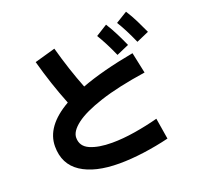

<svg xmlns="http://www.w3.org/2000/svg" viewBox="-153 -1019 1306 1258"><g transform="rotate(-20 500.0 -390.0)"><path d="M854 -639Q831 -691 811.5 -729Q792 -767 771 -801L851 -850Q878 -808 900 -763.5Q922 -719 941 -677ZM702 -603Q679 -655 659 -693.5Q639 -732 619 -765L699 -815Q726 -772 748 -728Q770 -684 789 -641ZM798 -123 822 24Q736 45 644 57.5Q552 70 472 70Q302 70 207 7.5Q112 -55 112 -179Q112 -320 289 -421Q228 -574 182 -742L327 -783Q349 -703 373.5 -628.5Q398 -554 426 -483Q575 -539 798 -580L829 -434Q635 -405 509.5 -364Q384 -323 323 -276.5Q262 -230 262 -185Q262 -125 320.5 -99.5Q379 -74 473 -74Q547 -74 633 -88Q719 -102 798 -123Z"/></g></svg>

Font: Murecho
Style: Bold
Weight: 700
Designer: Neil Summerour
Foundry: Positype
Version: Version 1.010; ttfautohint (v1.8.3)